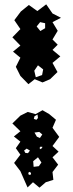

<svg xmlns="http://www.w3.org/2000/svg" viewBox="-20 -860 336 885"><path d="M74 -510 53 -552 74 -594 40 -622 74 -650 37 -688 74 -726 46 -767 76 -807 113 -837 152 -809 193 -840 222 -798 261 -778 222 -758 246 -718 222 -678 246 -654 222 -630 258 -600 222 -570 245 -528 211 -495 176 -480 140 -495 111 -472ZM188 -753 165 -758 149 -738 166 -717 188 -730ZM179 -540 155 -559 138 -534 145 -504 174 -514ZM74 -71 45 -109 74 -147 53 -177 74 -207 44 -231 74 -255 37 -291 74 -327 108 -344 144 -334 176 -352 207 -334 238 -308 222 -271 253 -229 222 -187 250 -161 222 -135 248 -101 222 -67 226 -31 191 -20 162 5 132 -20 107 4ZM153 -332 139 -324 136 -312 148 -308 155 -316ZM175 -240 161 -252 139 -249 150 -230 164 -224ZM176 -183 167 -184 163 -180 164 -172 172 -176ZM118 -166 103 -175 91 -166 97 -155 109 -154ZM155 -135 133 -117 135 -91 159 -94 171 -111ZM123 -63 116 -68 110 -63 113 -54 122 -55Z"/></svg>

Font: Rubik Gemstones
Style: Regular
Weight: 400
Designer: Hubert and Fischer, NaN
Foundry: Hubert and Fischer, NaN
Version: Version 2.200